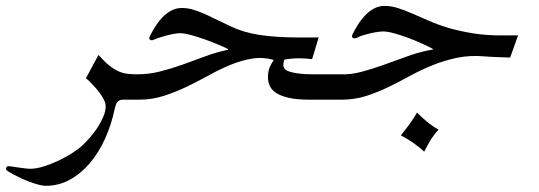

<svg xmlns="http://www.w3.org/2000/svg" viewBox="-108 -383 1793 639"><path d="M219.7 -200.2Q239.3 -178.2 255.1 -165.5Q271 -152.8 285.4 -146.2Q299.8 -139.6 314.5 -137.7Q329.1 -135.7 346.7 -135.7H351.6Q358.9 -135.7 362.5 -122.6Q366.2 -109.4 366.2 -93.5Q366.2 -77.6 362.5 -64.5Q358.9 -51.3 351.6 -51.3H301.3Q291.5 -51.3 284.9 -45.9Q278.3 -40.5 273.9 -21.5Q263.2 30.8 242.2 77.4Q221.2 124 191.7 159.2Q162.1 194.3 125 214.8Q87.9 235.4 44.4 235.4Q34.2 235.4 20.5 231.7Q6.8 228 -7.8 222.7Q-22.5 217.3 -36.9 210.7Q-51.3 204.1 -62.5 198Q-73.7 191.9 -80.8 187.3Q-87.9 182.6 -87.9 180.7Q-87.9 169.9 -79.1 169.9Q-76.2 169.9 -67.4 171.4Q-58.6 172.9 -47.9 174.3Q-37.1 175.8 -26.1 177.2Q-15.1 178.7 -6.8 178.7Q12.2 178.7 36.6 171.1Q61 163.6 85.2 152.3Q109.4 141.1 130.9 127.4Q152.3 113.8 166 101.1Q179.2 88.9 192.9 73Q206.5 57.1 217.8 39.6Q229 22 236.3 4.2Q243.7 -13.7 243.7 -29.3Q243.7 -39.1 238 -50.8Q232.4 -62.5 223.1 -74.7Q213.9 -86.9 202.1 -99.4Q190.4 -111.8 178.2 -123Z M1010.7 -51.3H920.9Q880.9 -51.3 854.5 -57.1Q828.1 -63 812.5 -72.8Q796.9 -82.5 790.3 -96.2Q783.7 -109.9 783.7 -125Q783.7 -145.5 789.8 -159.4Q795.9 -173.3 803.2 -183.6Q767.1 -193.8 731.4 -188Q695.8 -182.1 659.9 -167.5Q624 -152.8 587.9 -132.8Q551.8 -112.8 514.2 -94.7Q476.6 -76.7 437.3 -64Q397.9 -51.3 356.4 -51.3H341.8Q334.5 -51.3 330.8 -64.5Q327.1 -77.6 327.1 -93.5Q327.1 -109.4 330.8 -122.6Q334.5 -135.7 341.8 -135.7H346.7Q385.3 -135.3 423.3 -144.8Q461.4 -154.3 499 -167.7Q536.6 -181.2 574.5 -195.3Q612.3 -209.5 650.9 -217.3V-219.7Q638.7 -226.1 617.2 -235.1Q595.7 -244.1 572.3 -252.4Q548.8 -260.7 527.1 -266.6Q505.4 -272.5 492.2 -272.5Q483.9 -272.5 472.2 -270.5Q460.4 -268.6 448.2 -265.4Q436 -262.2 424.6 -258.5Q413.1 -254.9 405.3 -251.5Q400.9 -249 397 -249Q393.1 -249 390.9 -251.2Q388.7 -253.4 388.7 -256.3Q388.7 -257.3 389.6 -260.3Q397 -275.4 407.2 -292.2Q417.5 -309.1 430.9 -323.5Q444.3 -337.9 460.9 -347.2Q477.5 -356.4 497.1 -356.4Q514.2 -356.4 530.5 -352.1Q546.9 -347.7 565.4 -339.8Q584 -332 606.4 -320.8Q628.9 -309.6 657.7 -296.4Q700.2 -275.4 755.4 -266.8Q810.5 -258.3 887.2 -258.3H952.6L930.7 -186Q911.1 -189 886.2 -189Q862.8 -189 838.4 -184.6Q835 -175.8 835 -166Q835 -159.7 839.6 -154.1Q844.2 -148.4 856 -144.5Q867.7 -140.6 887 -138.2Q906.2 -135.7 935.5 -135.7H1025.4Q1032.7 -135.7 1036.4 -122.6Q1040 -109.4 1040 -93.5Q1040 -77.6 1036.4 -64.5Q1032.7 -51.3 1025.4 -51.3Z M1279.8 -8.3Q1318.8 30.8 1351.6 48.8Q1342.8 58.1 1337.2 65.4Q1331.5 72.8 1326.7 80.3Q1321.8 87.9 1316.7 97.7Q1311.5 107.4 1303.7 121.6Q1288.1 107.4 1269.5 94Q1251 80.6 1226.1 67.4Q1249 39.1 1261.2 21.2Q1273.4 3.4 1279.8 -8.3ZM1020.5 -135.7Q1057.1 -133.8 1094.7 -143.8Q1132.3 -153.8 1171.4 -168Q1210.4 -182.1 1251.2 -196.8Q1292 -211.4 1335 -218.8Q1321.8 -226.6 1299.3 -236.8Q1276.9 -247.1 1252.2 -256.3Q1227.5 -265.6 1204.6 -272Q1181.6 -278.3 1168 -278.3Q1160.2 -278.3 1148.2 -276.6Q1136.2 -274.9 1123.8 -272Q1111.3 -269 1099.6 -265.4Q1087.9 -261.7 1080.1 -257.3Q1075.7 -255.4 1071.8 -255.4Q1063.5 -255.4 1063.5 -262.7Q1063.5 -264.2 1064.5 -267.1Q1071.8 -282.2 1082 -299.1Q1092.3 -315.9 1105.7 -330.3Q1119.1 -344.7 1135.7 -354Q1152.3 -363.3 1171.9 -363.3Q1194.3 -363.3 1216.8 -356Q1239.3 -348.6 1264.4 -337.9Q1289.6 -327.1 1318.6 -314.2Q1347.7 -301.3 1383.5 -290.5Q1419.4 -279.8 1463.4 -272.5Q1507.3 -265.1 1562 -265.1H1616.2L1589.8 -191.4Q1566.4 -192.4 1544.4 -193.1Q1522.5 -193.8 1505.4 -195.3Q1456.1 -199.7 1413.1 -190.7Q1370.1 -181.6 1331.1 -165.8Q1292 -149.9 1255.6 -129.9Q1219.2 -109.9 1183.1 -92.5Q1147 -75.2 1109.4 -63.2Q1071.8 -51.3 1030.3 -51.3H1015.6Q1008.3 -51.3 1004.6 -64.5Q1001 -77.6 1001 -93.5Q1001 -109.4 1004.6 -122.6Q1008.3 -135.7 1015.6 -135.7Z"/></svg>

Font: HM XNiloofar
Style: Regular
Weight: 400
Designer: Hossein Movahhedian
Version: Version 2.8, 2015